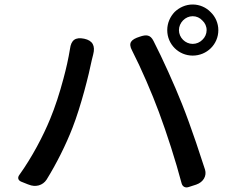

<svg xmlns="http://www.w3.org/2000/svg" viewBox="-20 -833 1020 853"><path d="M879 -656C868 -645 853 -638 836 -638C803 -638 775 -666 775 -699C775 -732 803 -761 836 -761C853 -761 868 -754 879 -742C891 -731 898 -716 898 -699C898 -683 891 -667 879 -656ZM756 -780C736 -759 723 -731 723 -699C723 -636 774 -586 836 -586C899 -586 950 -636 950 -699C950 -730 937 -759 916 -779C896 -800 867 -813 836 -813C805 -813 777 -800 756 -780ZM262 -484C245 -420 225 -358 203 -305C172 -229 122 -134 66 -56C57 -44 60 -32 74 -26L104 -14L107 -13C138 0 170 -9 187 -35C231 -106 273 -190 302 -265C340 -362 375 -502 388 -567C390 -574 392 -582 394 -591C404 -629 392 -653 354 -661C315 -669 296 -655 291 -616C284 -573 274 -528 262 -484ZM851 -200C830 -261 808 -323 789 -370C755 -456 702 -573 662 -651C648 -679 630 -680 601 -670C563 -658 548 -643 567 -608C607 -530 655 -419 686 -335C722 -238 760 -120 787 -18C791 -4 803 3 818 -2L849 -12L852 -13C884 -24 899 -52 891 -79C879 -116 865 -158 851 -200Z"/></svg>

Font: GenSenRounded2 TW M
Style: Regular
Weight: 500
Version: Version 2.100;PS 2.1;hotconv 16.6.51;makeotf.lib2.5.65220 DE